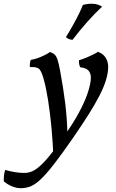

<svg xmlns="http://www.w3.org/2000/svg" viewBox="-137 -740 610 1008"><path d="M125 -467Q141 -462 150 -453.5Q159 -445 165 -426.5Q171 -408 178 -372Q195 -281 205 -201Q215 -121 217 -35L144 100Q141 13 133.5 -67Q126 -147 115.5 -213.5Q105 -280 92 -326Q82 -362 70.5 -376Q59 -390 20 -388Q19 -399 20 -408.5Q21 -418 25 -426Q42 -428 61 -435Q80 -442 97.5 -450.5Q115 -459 125 -467ZM377 -468Q405 -458 418 -436.5Q431 -415 431 -389Q431 -358 419.5 -320Q408 -282 384.5 -236.5Q361 -191 326.5 -136.5Q292 -82 247 -17Q187 70 146 122.5Q105 175 75.5 202.5Q46 230 22 239Q-2 248 -28 248Q-50 248 -73.5 238.5Q-97 229 -117 212Q-118 196 -116 180.5Q-114 165 -110 152Q-87 159 -60 163.5Q-33 168 -9 168Q11 168 31.5 159.5Q52 151 78 127Q104 103 139.5 57Q175 11 226 -64Q264 -121 289.5 -172Q315 -223 327.5 -264.5Q340 -306 340 -333Q340 -354 328.5 -368.5Q317 -383 284 -387Q276 -404 278 -424Q296 -429 315.5 -437Q335 -445 352 -453.5Q369 -462 377 -468ZM298 -714Q327 -722 353.5 -720Q380 -718 399 -705Q362 -671 321.5 -625.5Q281 -580 244 -531Q223 -532 209 -545Q230 -579 247 -609.5Q264 -640 277 -666.5Q290 -693 298 -714Z"/></svg>

Font: Vollkorn
Style: Italic
Weight: 400
Italic angle: -11°
Designer: Friedrich Althausen
Foundry: Friedrich Althausen
Version: Version 5.001